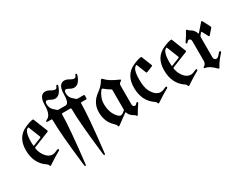

<svg xmlns="http://www.w3.org/2000/svg" viewBox="-91 -1281 2610 2053"><g transform="rotate(-30 1214.0 -254.0)"><path d="M33.2 -267.1Q33.2 -427.2 163.6 -483.9Q231.9 -513.7 263.2 -513.7Q266.6 -513.7 268.1 -510.3L337.4 -335.9Q338.9 -333 338.9 -330.1Q338.9 -323.7 330.6 -320.3L140.1 -244.6Q131.3 -241.2 131.3 -234.9Q131.3 -232.4 131.8 -230Q138.2 -193.4 151.9 -167.5Q196.8 -83.5 259.3 -83.5Q284.7 -83.5 323.7 -103Q330.6 -106.4 333.5 -106.4Q343.8 -106.4 343.8 -94.7Q343.8 -89.4 335 -84.5Q262.7 -43.9 192.9 3.4Q183.6 9.8 178.2 9.8Q172.9 9.8 169.7 -2Q166.5 -13.7 155.3 -21Q33.2 -100.1 33.2 -267.1ZM125.5 -314Q125.5 -280.8 127.4 -270Q128.4 -265.6 131.1 -265.6Q133.8 -265.6 137.2 -267.1L231.9 -304.7Q238.8 -307.6 238.8 -313.5Q238.8 -315.9 237.3 -319.3L181.6 -459.5Q179.7 -464.4 177 -464.4Q174.3 -464.4 173.3 -463.9Q125.5 -445.8 125.5 -314Z M387.7 -436Q449.7 -458.5 449.7 -581.1Q449.7 -662.1 481.9 -690.9Q499.5 -707 525.6 -707Q551.8 -707 581.3 -689Q610.8 -670.9 629.9 -670.9Q648.9 -670.9 656.2 -692.9Q661.1 -707 669.4 -707Q678.7 -707 678.7 -696.8Q678.7 -691.4 676.8 -685.5Q643.6 -586.9 583.5 -586.9Q558.6 -586.9 533 -601.8Q507.3 -616.7 494.1 -616.7Q471.7 -616.7 471.7 -581.1Q471.7 -525.4 516.6 -492.2Q525.9 -485.4 533.7 -476.6Q541.5 -467.8 552.2 -467.8H639.2Q685.1 -467.8 685.1 -581.1Q685.1 -662.1 717.3 -690.9Q734.9 -707 761 -707Q787.1 -707 816.7 -689Q846.2 -670.9 865.2 -670.9Q884.3 -670.9 891.6 -692.9Q896.5 -707 904.8 -707Q914.1 -707 914.1 -696.8Q914.1 -691.4 912.1 -685.5Q878.9 -586.9 818.8 -586.9Q793.9 -586.9 768.3 -601.8Q742.7 -616.7 729.5 -616.7Q707 -616.7 707 -581.1Q707 -525.4 752 -492.2Q761.2 -485.4 769 -476.6Q776.9 -467.8 787.6 -467.8H861.8Q872.6 -467.8 872.6 -457V-425.3Q872.6 -414.6 861.8 -414.6H806.6Q796.4 -414.6 796.4 -403.8Q796.4 -248.5 747.1 182.1Q745.1 198.7 737.3 198.7Q729.5 198.7 727.5 182.1Q678.2 -236.8 678.2 -403.8Q678.2 -414.6 668 -414.6H571.3Q561 -414.6 561 -403.8Q561 -248.5 511.7 182.1Q509.8 198.7 502 198.7Q494.1 198.7 492.2 182.1Q442.9 -236.8 442.9 -403.8Q442.9 -414.6 432.6 -414.6H391.1Q375.5 -414.6 375.5 -423.1Q375.5 -431.6 387.7 -436Z M1011.7 -415Q1071.8 -458 1104 -515.1Q1108.4 -522.9 1115 -522.9Q1121.6 -522.9 1128.4 -514.6Q1168.9 -466.3 1280.8 -418.5Q1291 -414.1 1291 -408.9Q1291 -403.8 1278.8 -397Q1256.3 -384.3 1256.3 -358.4V-128.4Q1256.3 -94.7 1284.7 -94.7Q1294.4 -94.7 1302.7 -106.4Q1311 -118.2 1319.3 -118.2Q1328.1 -118.2 1328.1 -108.4Q1328.1 -104 1320.3 -93.3Q1280.3 -34.7 1261.7 1Q1257.3 9.8 1250.2 9.8Q1243.2 9.8 1239.3 1.5Q1235.4 -6.8 1223.6 -12.7Q1177.7 -36.1 1163.1 -80.1Q1161.6 -84.5 1158.7 -84.5Q1155.8 -84.5 1151.9 -81.5L1039.1 1.5Q1027.8 9.8 1021.7 9.8Q1015.6 9.8 1015.6 1Q1015.6 -12.7 988.8 -37.6Q912.1 -109.4 912.1 -226.6Q912.1 -343.8 1011.7 -415ZM1002.9 -277.8Q1002.9 -168.9 1062 -104.5Q1083.5 -81.1 1098.6 -81.1Q1113.8 -81.1 1123 -87.9L1151.9 -109.4Q1157.2 -113.3 1157.2 -119.6V-363.3Q1157.2 -369.1 1151.4 -372.1Q1119.6 -388.2 1078.6 -422.9Q1072.3 -428.2 1066.4 -428.2Q1060.5 -428.2 1055.7 -421.9Q1002.9 -352.5 1002.9 -277.8Z M1368.7 -267.1Q1368.7 -427.7 1499 -483.9Q1567.4 -513.7 1598.6 -513.7Q1602.1 -513.7 1603.5 -510.3L1653.8 -383.8Q1654.8 -381.3 1654.8 -378.9Q1654.8 -372.6 1647.5 -369.6L1575.7 -340.8Q1573.2 -339.8 1570.8 -339.8Q1564.5 -339.8 1561.5 -347.7L1517.1 -459.5Q1515.1 -464.4 1512.7 -464.4Q1510.3 -464.4 1508.8 -463.9Q1460.9 -444.8 1460.9 -314Q1460.9 -216.8 1487.3 -167.5Q1532.2 -83.5 1594.7 -83.5Q1620.1 -83.5 1659.2 -103Q1666 -106.4 1668.9 -106.4Q1679.2 -106.4 1679.2 -94.7Q1679.2 -89.4 1670.4 -84.5Q1598.1 -43.9 1528.3 3.4Q1519 9.8 1513.7 9.8Q1508.3 9.8 1505.1 -2Q1502 -13.7 1490.7 -21Q1368.7 -100.1 1368.7 -267.1Z M1740.7 -267.1Q1740.7 -427.2 1871.1 -483.9Q1939.5 -513.7 1970.7 -513.7Q1974.1 -513.7 1975.6 -510.3L2044.9 -335.9Q2046.4 -333 2046.4 -330.1Q2046.4 -323.7 2038.1 -320.3L1847.7 -244.6Q1838.9 -241.2 1838.9 -234.9Q1838.9 -232.4 1839.4 -230Q1845.7 -193.4 1859.4 -167.5Q1904.3 -83.5 1966.8 -83.5Q1992.2 -83.5 2031.2 -103Q2038.1 -106.4 2041 -106.4Q2051.3 -106.4 2051.3 -94.7Q2051.3 -89.4 2042.5 -84.5Q1970.2 -43.9 1900.4 3.4Q1891.1 9.8 1885.7 9.8Q1880.4 9.8 1877.2 -2Q1874 -13.7 1862.8 -21Q1740.7 -100.1 1740.7 -267.1ZM1833 -314Q1833 -280.8 1835 -270Q1835.9 -265.6 1838.6 -265.6Q1841.3 -265.6 1844.7 -267.1L1939.5 -304.7Q1946.3 -307.6 1946.3 -313.5Q1946.3 -315.9 1944.8 -319.3L1889.2 -459.5Q1887.2 -464.4 1884.5 -464.4Q1881.8 -464.4 1880.9 -463.9Q1833 -445.8 1833 -314Z M2086.9 -404.8Q2086.9 -409.2 2094.7 -419.9Q2131.8 -471.7 2153.3 -514.2Q2157.7 -522.9 2164.8 -522.9Q2171.9 -522.9 2175.8 -514.6Q2179.7 -506.3 2191.4 -500.5Q2240.2 -475.6 2253.4 -428.2Q2254.9 -422.9 2257.3 -422.9Q2259.8 -422.9 2262.7 -426.3L2342.8 -518.1Q2347.2 -522.9 2351.1 -522.9Q2355 -522.9 2358.4 -516.6L2404.8 -428.2Q2407.7 -422.9 2407.7 -417.5Q2407.7 -412.1 2403.3 -407.2L2350.6 -346.7Q2346.2 -341.8 2342.3 -341.8Q2338.4 -341.8 2335 -348.1L2296.9 -420.4Q2294.4 -424.8 2291.7 -424.8Q2289.1 -424.8 2286.1 -421.4L2266.1 -398.4Q2257.8 -389.2 2257.8 -377.4V-129.9Q2257.8 -94.7 2291.5 -94.7Q2305.7 -94.7 2326.7 -118.7L2344.7 -139.2Q2350.6 -146 2356 -146Q2367.2 -146 2367.2 -135.3Q2367.2 -131.3 2361.3 -124.5L2343.3 -104Q2293.5 -47.9 2268.6 2.9Q2265.1 9.8 2259.8 9.8Q2254.4 9.8 2248 2.9Q2185.5 -64 2129.4 -70.8Q2121.1 -71.8 2121.1 -77.6Q2121.1 -83.5 2126.5 -86.4Q2158.7 -104 2158.7 -142.6V-384.8Q2158.7 -418.5 2130.9 -418.5Q2121.1 -418.5 2112.8 -406.7Q2104.5 -395 2095.7 -395Q2086.9 -395 2086.9 -404.8Z"/></g></svg>

Font: UnifrakturMaguntia
Style: Book
Weight: 400
Designer: j. 'mach' wust, Gerrit Ansmann, Georg Duffner, based on a font by Peter Wiegel, original typeface by Carl Albert Fahrenw
Version: Version 2017-03-19